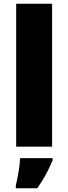

<svg xmlns="http://www.w3.org/2000/svg" viewBox="-20 -780 363 1021"><path d="M257 0H66V-760H257ZM260 72Q243 112 225 146Q207 180 178 221H64V207Q72 175 79 132Q86 89 87 61H260Z"/></svg>

Font: Noto Sans Syriac Eastern Black
Style: Regular
Weight: 900
Designer: Patrick Giasson and the Monotype Design Team
Foundry: Monotype Imaging Inc.
Version: Version 3.001; ttfautohint (v1.8.4.7-5d5b)